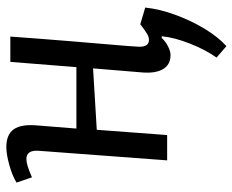

<svg xmlns="http://www.w3.org/2000/svg" viewBox="-86 -476 753 622"><g transform="rotate(-90 291.0 -164.5)"><path d="M381 -240 182 -228 165 0H83L114 -416Q117 -456 87 -456Q78 -456 64.5 -452Q51 -448 28 -438L11 -488Q34 -502 68.5 -511.5Q103 -521 126 -521Q167 -521 184 -496.5Q201 -472 196 -419Q193 -385 191 -356.5Q189 -328 186 -294H385L402 -508H484Q481 -466 477 -413.5Q473 -361 468.5 -307Q464 -253 460 -206Q456 -159 453.5 -128Q451 -97 451 -90Q451 -59 473 -59Q483 -59 493 -65Q503 -71 524 -87L578 -71Q573 -24 554.5 26.5Q536 77 509.5 121Q483 165 453 192L416 160Q441 125 461 74.5Q481 24 485 -17L480 -18Q468 -5 452 3Q436 11 424 11Q393 11 378.5 -13.5Q364 -38 368 -83Z"/></g></svg>

Font: Literata 12pt
Style: Italic
Weight: 400
Italic angle: -2°
Designer: Latin by Veronika Burian and Jose Scaglione. Greek by Irene Vlachou. Cyrillic by Vera Evstafieva
Foundry: TypeTogether
Version: Version 3.002